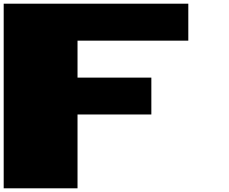

<svg xmlns="http://www.w3.org/2000/svg" viewBox="-20 -1020 1240 1040"><path d="M0 0V-1000H1000V-799.8H399.9V-599.6H799.8V-399.9H399.9V0Z"/></svg>

Font: 8-bit HUD
Style: Regular
Weight: 400
Designer: lSPl
Foundry: https://fontstruct.com
Version: Version 1.0